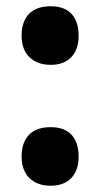

<svg xmlns="http://www.w3.org/2000/svg" viewBox="-20 -581 320 613"><path d="M49 -467Q49 -512 72.5 -536.5Q96 -561 142 -561Q186 -561 208.5 -536.5Q231 -512 231 -467Q231 -423 207.5 -398.5Q184 -374 142 -374Q99 -374 74 -398.5Q49 -423 49 -467ZM49 -81Q49 -126 72.5 -150.5Q96 -175 142 -175Q186 -175 208.5 -150.5Q231 -126 231 -81Q231 -37 207.5 -12.5Q184 12 142 12Q99 12 74 -12.5Q49 -37 49 -81Z"/></svg>

Font: Noto Sans Gujarati UI ExtraCondensed Black
Style: Regular
Weight: 900
Width: 2
Designer: Jelle Bosma - Monotype Design Team, Universal Thirst
Foundry: Monotype Imaging Inc.
Version: Version 2.106; ttfautohint (v1.8.4.7-5d5b)